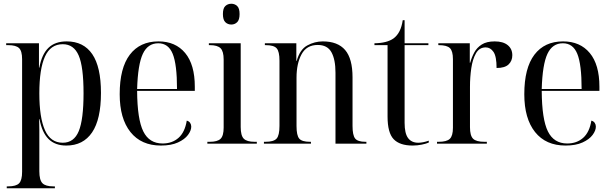

<svg xmlns="http://www.w3.org/2000/svg" viewBox="-20 -767 3266 1025"><path d="M16 238V228H23Q66 228 82 211.5Q98 195 98 150V-451Q98 -495 81.5 -510.5Q65 -526 24 -526H13V-536H188V-406H190Q203 -477 238.5 -511.5Q274 -546 336 -546Q426 -546 472.5 -478Q519 -410 519 -271Q519 -130 471.5 -60Q424 10 334 10Q274 10 239 -25Q204 -60 191 -131H189Q190 -102 190 -73.5Q190 -45 190 -16V147Q190 194 206.5 211Q223 228 265 228H273V238ZM315 -5Q375 -5 400.5 -67Q426 -129 426 -269Q426 -411 400 -471Q374 -531 315 -531Q250 -531 220 -465Q190 -399 190 -269Q190 -139 220 -72Q250 -5 315 -5Z M839 10Q734 10 676.5 -62Q619 -134 619 -264Q619 -404 673 -475Q727 -546 826 -546Q917 -546 968.5 -484Q1020 -422 1020 -304V-282H712Q713 -130 745 -65.5Q777 -1 848 -1Q899 -1 933 -31Q967 -61 977 -123Q989 -120 995 -111Q1001 -102 1001 -91Q1001 -70 983.5 -46.5Q966 -23 930 -6.5Q894 10 839 10ZM925 -292Q925 -423 902 -479.5Q879 -536 825 -536Q769 -536 742.5 -479.5Q716 -423 712 -292Z M1215 -636Q1196 -636 1183 -648.5Q1170 -661 1170 -692Q1170 -723 1183 -735Q1196 -747 1215 -747Q1233 -747 1246 -735Q1259 -723 1259 -692Q1259 -661 1246 -648.5Q1233 -636 1215 -636ZM1087 0V-10H1100Q1141 -10 1157.5 -26Q1174 -42 1174 -86V-449Q1174 -493 1157.5 -509.5Q1141 -526 1101 -526H1095V-536H1265V-89Q1265 -43 1281.5 -26.5Q1298 -10 1339 -10H1351V0Z M1389 0V-10H1397Q1441 -10 1456.5 -27Q1472 -44 1472 -95V-443Q1472 -492 1457 -509Q1442 -526 1399 -526H1394V-536H1562V-442H1564Q1581 -503 1620.5 -524.5Q1660 -546 1703 -546Q1783 -546 1822.5 -500Q1862 -454 1862 -354V-95Q1862 -45 1876 -27.5Q1890 -10 1931 -10H1936V0H1771V-379Q1771 -449 1749.5 -488Q1728 -527 1676 -527Q1617 -527 1590 -477.5Q1563 -428 1563 -352V-94Q1563 -44 1577.5 -27Q1592 -10 1635 -10H1640V0Z M2183 10Q2114 10 2081.5 -24Q2049 -58 2049 -145V-526H1979V-536Q2046 -537 2081 -562Q2101 -577 2113 -601Q2125 -625 2130 -659H2140V-536H2267V-526H2140V-111Q2140 -55 2158.5 -30Q2177 -5 2213 -5Q2237 -5 2269 -16V-6Q2256 0 2232 5Q2208 10 2183 10Z M2313 0V-10H2322Q2365 -10 2381.5 -26Q2398 -42 2398 -85V-451Q2398 -494 2382 -510Q2366 -526 2323 -526H2320V-536H2488V-432H2490Q2498 -461 2512 -487Q2526 -513 2552 -529.5Q2578 -546 2621 -546Q2666 -546 2690.5 -526Q2715 -506 2715 -472Q2715 -442 2695 -423Q2675 -404 2631 -404Q2631 -466 2614.5 -490Q2598 -514 2573 -514Q2539 -514 2521 -482.5Q2503 -451 2496 -403Q2489 -355 2489 -304V-88Q2489 -43 2505.5 -26.5Q2522 -10 2566 -10H2579V0Z M2999 10Q2894 10 2836.5 -62Q2779 -134 2779 -264Q2779 -404 2833 -475Q2887 -546 2986 -546Q3077 -546 3128.5 -484Q3180 -422 3180 -304V-282H2872Q2873 -130 2905 -65.5Q2937 -1 3008 -1Q3059 -1 3093 -31Q3127 -61 3137 -123Q3149 -120 3155 -111Q3161 -102 3161 -91Q3161 -70 3143.5 -46.5Q3126 -23 3090 -6.5Q3054 10 2999 10ZM3085 -292Q3085 -423 3062 -479.5Q3039 -536 2985 -536Q2929 -536 2902.5 -479.5Q2876 -423 2872 -292Z"/></svg>

Font: Noto Serif Display SemiCondensed
Style: Regular
Weight: 400
Width: 4
Designer: Monotype Design Team
Foundry: Monotype Imaging Inc.
Version: Version 2.009